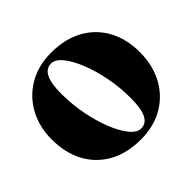

<svg xmlns="http://www.w3.org/2000/svg" viewBox="-173 -912 1123 1123"><g transform="rotate(-45 388.5 -350.5)"><path d="M382.5 -715.5Q496.5 -715.5 579.2 -669.8Q662 -624 706.8 -541.8Q751.5 -459.5 751.5 -350Q751.5 -244.5 707.8 -162Q664 -79.5 583.8 -32Q503.5 15.5 394.5 15.5Q280.5 15.5 197.8 -30.2Q115 -76 70.2 -159Q25.5 -242 25.5 -354.5Q25.5 -457.5 69.8 -539Q114 -620.5 194.2 -668Q274.5 -715.5 382.5 -715.5ZM524 -199Q524 -287 507.5 -371Q491 -455 463.8 -522.8Q436.5 -590.5 403.5 -630.8Q370.5 -671 337 -671Q254 -671 254 -505.5Q254 -416.5 270.5 -331.5Q287 -246.5 314.2 -178.2Q341.5 -110 374.5 -69.5Q407.5 -29 441 -29Q483.5 -29 503.8 -70.8Q524 -112.5 524 -199Z"/></g></svg>

Font: Fraunces 72pt Black
Style: Regular
Weight: 900
Version: Version 1.000;[0bf87f6ff]